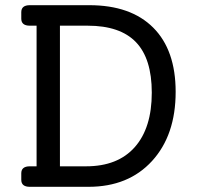

<svg xmlns="http://www.w3.org/2000/svg" viewBox="-20 -720 765 740"><path d="M324 -700Q484 -700 570.5 -613.5Q657 -527 657 -366Q657 -199 566 -99.5Q475 0 321 0H95Q62 0 62 -27V-52Q62 -79 95 -79H121V-621H95Q62 -621 62 -648V-673Q62 -700 95 -700ZM312 -79Q434 -79 499.5 -153Q565 -227 565 -363Q565 -494 504 -557.5Q443 -621 318 -621H211V-79Z"/></svg>

Font: Solway
Style: Regular
Weight: 400
Designer: Mariya V. Pigoulevskaya
Foundry: The Northern Block Ltd.
Version: Version 1.000;hotconv 1.0.109;makeotfexe 2.5.65596